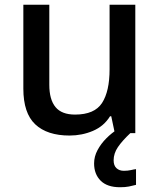

<svg xmlns="http://www.w3.org/2000/svg" viewBox="-20 -559 671 806"><path d="M548 -539V0H462L447 -71H442Q416 -29 370 -9.5Q324 10 272 10Q178 10 128 -37Q78 -84 78 -187V-539H187V-203Q187 -141 213 -109.5Q239 -78 295 -78Q377 -78 408.5 -127Q440 -176 440 -268V-539ZM457 114Q457 136 469 147Q481 158 500 158Q517 158 529.5 155Q542 152 551 151V217Q536 221 521 224Q506 227 484 227Q430 227 402.5 199.5Q375 172 375 127Q375 98 389.5 71Q404 44 426.5 21.5Q449 -1 473 -16L527 0Q493 32 475 58.5Q457 85 457 114Z"/></svg>

Font: Noto Sans Javanese Medium
Style: Regular
Weight: 500
Version: Version 2.004